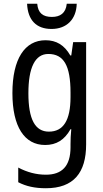

<svg xmlns="http://www.w3.org/2000/svg" viewBox="-20 -761 548 1021"><path d="M388 -741H335C330 -691 300 -671 256 -671C209 -671 182 -691 178 -741H124C128 -654 173 -607 254 -607C335 -607 386 -659 388 -741ZM222 -547C112 -547 46 -448 46 -266C46 -87 110 10 220 10C280 10 323 -17 355 -74H359C356 -48 355 -15 355 5V22C355 123 309 168 224 168C173 168 124 155 77 130V208C119 230 166 240 224 240C372 240 438 157 438 7V-537H369L359 -466H354C322 -522 279 -547 222 -547ZM237 -474C319 -474 355 -412 355 -269V-245C355 -121 317 -61 240 -61C167 -61 131 -126 131 -265C131 -401 166 -474 237 -474Z"/></svg>

Font: Noto Sans Arabic UI Cn
Style: Regular
Weight: 400
Width: 3
Designer: Monotype Design Team, Nadine Chahine and Nizar Qandah
Foundry: Monotype Imaging Inc.
Version: Version 2.010